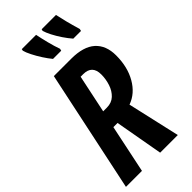

<svg xmlns="http://www.w3.org/2000/svg" viewBox="-294 -1002 1060 1060"><g transform="rotate(-45 235.5 -472.0)"><path d="M-2 0 148.9 -713.9H284.2Q379.4 -713.9 426.3 -671.9Q473.1 -629.9 473.1 -551.8Q473.1 -461.4 435.3 -395.8Q397.5 -330.1 333 -307.1L402.8 0H265.1L214.8 -282.2H182.1L123 0ZM204.1 -383.8H232.9Q270 -383.8 293.9 -406.2Q317.9 -428.7 329.3 -463.6Q340.8 -498.5 340.8 -535.2Q340.8 -606.9 271 -606.9H251ZM371.1 -784.2Q351.6 -806.6 333 -834.2Q314.5 -861.8 300.8 -888.4Q287.1 -915 281.7 -934.1L284.2 -944.3H396Q401.9 -916.5 411.1 -879.6Q420.4 -842.8 434.1 -796.4L431.2 -784.2ZM212.9 -784.2Q195.8 -804.7 177.5 -833Q159.2 -861.3 145.3 -888.9Q131.3 -916.5 127 -934.1L128.9 -944.3H240.7Q247.1 -911.6 257.6 -870.1Q268.1 -828.6 279.8 -796.4L276.9 -784.2Z"/></g></svg>

Font: Open Sans Condensed
Style: Bold Italic
Weight: 700
Width: 3
Italic angle: -12°
Designer: Monotype Design Team
Foundry: Monotype Imaging Inc.
Version: Version 3.003; ttfautohint (v1.8.4)